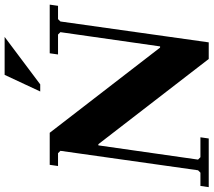

<svg xmlns="http://www.w3.org/2000/svg" viewBox="-68 -834 900 809"><g transform="rotate(-90 381.5 -430.0)"><path d="M561 -670H766L761 -635H705L695 -625L607 0H537L178 -465H173L113 -45L123 -35H207L202 0H-3L2 -35H58L68 -45L150 -625L140 -635H86L91 -670H226L585 -205H590L650 -625L640 -635H556ZM630 -860 430 -710H400L470 -860Z"/></g></svg>

Font: Brygada 1918
Style: Italic
Weight: 400
Italic angle: -8°
Designer: Mateusz Machalski | Borys Kosmynka | Przemek Hoffer
Foundry: NIEPODLEGLA 2018
Version: Version 3.006